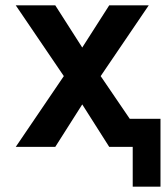

<svg xmlns="http://www.w3.org/2000/svg" viewBox="-20 -550 621 719"><path d="M581 149V-105H466L357 -265L537 -530H389L288 -372L187 -530H39L219 -265L39 0H187L288 -159L389 0H477V149Z"/></svg>

Font: Iosevka Sparkle
Style: Bold
Weight: 700
Designer: Belleve Invis
Foundry: Belleve Invis
Version: Version 4.5.0; ttfautohint (v1.8.3)